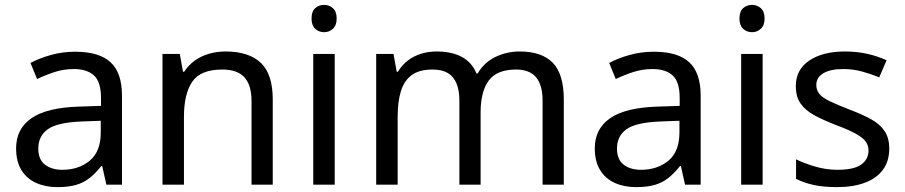

<svg xmlns="http://www.w3.org/2000/svg" viewBox="-20 -757 3710 787"><path d="M288 -545Q386 -545 433 -502Q480 -459 480 -365V0H416L399 -76H395Q372 -47 347.5 -27.5Q323 -8 291.5 1Q260 10 215 10Q167 10 128.5 -7Q90 -24 68 -59.5Q46 -95 46 -149Q46 -229 109 -272.5Q172 -316 303 -320L394 -323V-355Q394 -422 365 -448Q336 -474 283 -474Q241 -474 203 -461.5Q165 -449 132 -433L105 -499Q140 -518 188 -531.5Q236 -545 288 -545ZM314 -259Q214 -255 175.5 -227Q137 -199 137 -148Q137 -103 164.5 -82Q192 -61 235 -61Q303 -61 348 -98.5Q393 -136 393 -214V-262Z M904 -546Q1000 -546 1049 -499.5Q1098 -453 1098 -349V0H1011V-343Q1011 -408 982 -440Q953 -472 891 -472Q802 -472 768 -422Q734 -372 734 -278V0H646V-536H717L730 -463H735Q753 -491 779.5 -509.5Q806 -528 838 -537Q870 -546 904 -546Z M1352 -536V0H1264V-536ZM1309 -737Q1329 -737 1344.5 -723.5Q1360 -710 1360 -681Q1360 -653 1344.5 -639Q1329 -625 1309 -625Q1287 -625 1272 -639Q1257 -653 1257 -681Q1257 -710 1272 -723.5Q1287 -737 1309 -737Z M2110 -546Q2201 -546 2246 -499.5Q2291 -453 2291 -349V0H2204V-345Q2204 -408 2177.5 -440Q2151 -472 2095 -472Q2017 -472 1983.5 -427Q1950 -382 1950 -296V0H1863V-345Q1863 -387 1851 -415.5Q1839 -444 1815 -458Q1791 -472 1753 -472Q1699 -472 1668 -449.5Q1637 -427 1623.5 -384Q1610 -341 1610 -278V0H1522V-536H1593L1606 -463H1611Q1628 -491 1652.5 -509.5Q1677 -528 1707 -537Q1737 -546 1769 -546Q1831 -546 1872.5 -524Q1914 -502 1933 -456H1938Q1965 -502 2011.5 -524Q2058 -546 2110 -546Z M2660 -545Q2758 -545 2805 -502Q2852 -459 2852 -365V0H2788L2771 -76H2767Q2744 -47 2719.5 -27.5Q2695 -8 2663.5 1Q2632 10 2587 10Q2539 10 2500.5 -7Q2462 -24 2440 -59.5Q2418 -95 2418 -149Q2418 -229 2481 -272.5Q2544 -316 2675 -320L2766 -323V-355Q2766 -422 2737 -448Q2708 -474 2655 -474Q2613 -474 2575 -461.5Q2537 -449 2504 -433L2477 -499Q2512 -518 2560 -531.5Q2608 -545 2660 -545ZM2686 -259Q2586 -255 2547.5 -227Q2509 -199 2509 -148Q2509 -103 2536.5 -82Q2564 -61 2607 -61Q2675 -61 2720 -98.5Q2765 -136 2765 -214V-262Z M3106 -536V0H3018V-536ZM3063 -737Q3083 -737 3098.5 -723.5Q3114 -710 3114 -681Q3114 -653 3098.5 -639Q3083 -625 3063 -625Q3041 -625 3026 -639Q3011 -653 3011 -681Q3011 -710 3026 -723.5Q3041 -737 3063 -737Z M3625 -148Q3625 -96 3599 -61Q3573 -26 3525 -8Q3477 10 3411 10Q3355 10 3314.5 1Q3274 -8 3243 -24V-104Q3275 -88 3320.5 -74.5Q3366 -61 3413 -61Q3480 -61 3510 -82.5Q3540 -104 3540 -140Q3540 -160 3529 -176Q3518 -192 3489.5 -208Q3461 -224 3408 -244Q3356 -264 3319 -284Q3282 -304 3262 -332Q3242 -360 3242 -404Q3242 -472 3297.5 -509Q3353 -546 3443 -546Q3492 -546 3534.5 -536.5Q3577 -527 3614 -510L3584 -440Q3550 -454 3513 -464Q3476 -474 3437 -474Q3383 -474 3354.5 -456.5Q3326 -439 3326 -409Q3326 -387 3339 -371.5Q3352 -356 3382.5 -341.5Q3413 -327 3464 -307Q3515 -288 3551 -268Q3587 -248 3606 -219.5Q3625 -191 3625 -148Z"/></svg>

Font: uoriya05
Style: Book
Weight: 400
Designer: Jelle Bosma - Monotype Design Team
Foundry: Monotype Imaging Inc.
Version: Version 2.003